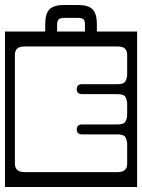

<svg xmlns="http://www.w3.org/2000/svg" viewBox="-40 -733 572 773"><path d="M350 -634V-606H512V20H-20V-606H142V-634Q142 -679 159.8 -696Q177.5 -713 218 -713H274Q314.5 -713 332.2 -696Q350 -679 350 -634ZM190 -634V-606H302V-634Q302 -650 296 -655.5Q290 -661 274 -661H219Q203.5 -661 196.8 -655.5Q190 -650 190 -634ZM269 -374Q269 -394 291 -394H431Q455 -394 462.5 -402.5Q470 -411 472 -431V-513Q472 -527.5 463.5 -536.8Q455 -546 431 -546H61Q37 -546 28.5 -536.8Q20 -527.5 20 -513V-73Q20 -59 28.5 -49.5Q37 -40 61 -40H431Q455 -40 463.5 -49.5Q472 -59 472 -73V-155Q470 -175.5 462.5 -183.8Q455 -192 431 -192H291Q269 -192 269 -212Q269 -232 291 -232H431Q455 -232 462.5 -240Q470 -248 472 -269V-317Q470 -338 462.5 -346Q455 -354 431 -354H291Q269 -354 269 -374Z"/></svg>

Font: Honk Rounded
Style: Regular
Weight: 400
Designer: Noopur Datye & Yesha Goshar
Foundry: Ek Type
Version: Version 1.000